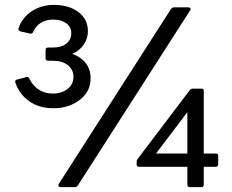

<svg xmlns="http://www.w3.org/2000/svg" viewBox="-20 -764 946 784"><path d="M43 -426Q42 -428 42 -431Q42 -437 49 -439L86 -449Q87 -450 90 -450Q97 -450 100 -443Q112 -416 137 -399Q162 -382 195 -382Q232 -382 256 -401Q280 -420 280 -450Q280 -479 257.5 -497.5Q235 -516 196 -516H177Q166 -516 166 -527V-560Q166 -570 177 -570H196Q231 -570 251 -586Q271 -602 271 -628Q271 -654 250.5 -669Q230 -684 197 -684Q168 -684 147 -671Q126 -658 116 -634Q112 -625 102 -627L63 -636Q53 -639 56 -649Q70 -692 109.5 -718Q149 -744 200 -744Q262 -744 300.5 -714.5Q339 -685 339 -637Q339 -607 322 -582Q305 -557 275 -544Q310 -532 330 -506.5Q350 -481 350 -444Q350 -390 305.5 -356Q261 -322 198 -322Q140 -322 99.5 -350.5Q59 -379 43 -426ZM227 0Q221 0 219 -4Q217 -8 220 -13L678 -727Q684 -734 691 -734H749Q755 -734 757.5 -730Q760 -726 756 -721L298 -7Q294 0 286 0ZM755 0Q745 0 745 -10V-83H547Q538 -83 538 -92V-103Q538 -110 542 -115L755 -396Q760 -402 767 -402H803Q812 -402 812 -393V-137H861Q871 -137 871 -128V-92Q871 -88 868 -85.5Q865 -83 861 -83H812V-10Q812 0 803 0ZM617 -137H745V-306Z"/></svg>

Font: LINE Seed Sans TH
Style: Regular
Weight: 400
Designer: Dalton Maag Ltd | Thai characters by Cadson Demak Co.,Ltd.
Foundry: Dalton Maag Ltd
Version: Version 1.002